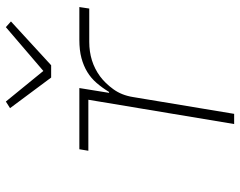

<svg xmlns="http://www.w3.org/2000/svg" viewBox="-100 -700 801 640"><g transform="rotate(-90 300.0 -380.5)"><path d="M206 0 287 -486H117L122 -516H326L310 -417H313Q327 -440 343 -458.5Q359 -477 379.5 -489.5Q400 -502 426 -509Q452 -516 487 -516H596L591 -483H480Q414 -483 365 -447Q342 -430 322 -402.5Q302 -375 296 -337L240 0ZM361 -610 259 -747 281 -761 383 -636 529 -761 548 -744 402 -610Z"/></g></svg>

Font: IBM Plex Mono ExtraLight
Style: Italic
Weight: 200
Italic angle: -9°
Monospace: yes
Designer: Mike Abbink, Paul van der Laan, Pieter van Rosmalen
Foundry: Bold Monday
Version: Version 2.3